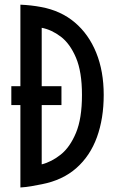

<svg xmlns="http://www.w3.org/2000/svg" viewBox="-20 -807 522 836"><path d="M68.8 9.3V-349.6H29.3V-431.6H68.8V-786.6Q115.7 -784.7 159.2 -776.4Q244.6 -760.7 305.4 -709.5Q366.2 -658.2 398.9 -577.6Q431.6 -497.1 431.6 -393.6Q431.6 -291 402.1 -209.7Q372.6 -128.4 312.7 -75.4Q252.9 -22.5 162.6 -4.9Q140.1 -0.5 116.9 3.7Q93.8 7.8 68.8 9.3ZM161.6 -91.3Q204.6 -102.1 244.6 -134Q284.7 -166 310.8 -228.5Q336.9 -291 336.9 -393.6Q336.9 -494.6 310.8 -555.9Q284.7 -617.2 244.6 -647.5Q204.6 -677.7 161.6 -686V-431.6H247.6V-349.6H161.6Z"/></svg>

Font: Voltaire
Style: Regular
Weight: 400
Designer: Yvonne Schüttler, Eben Sorkin, Emma Marichal
Foundry: Sorkin Type Co.
Version: Version 1.010; ttfautohint (v1.8.4.7-5d5b)